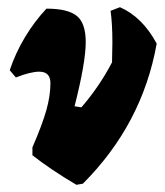

<svg xmlns="http://www.w3.org/2000/svg" viewBox="-20 -504 458 533"><path d="M415 -383Q375 -159 210 6L192 9Q121 -33 70 -73V-95L94 -110L70 -95Q97 -157 108.5 -197.5Q120 -238 120 -273Q120 -305 89 -305Q65 -305 24 -289L7 -309Q23 -357 49.5 -401Q76 -445 109 -480Q168 -480 193 -460Q218 -440 218 -387Q218 -331 187 -209L206 -206Q256 -264 291 -331L292 -386Q292 -438 287 -474L313 -484Q375 -457 415 -383Z"/></svg>

Font: Alegreya Black
Style: Italic
Weight: 900
Italic angle: -7°
Designer: Juan Pablo del Peral
Foundry: Huerta Tipografica
Version: Version 2.007; ttfautohint (v1.6)